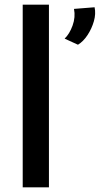

<svg xmlns="http://www.w3.org/2000/svg" viewBox="-20 -800 426 820"><path d="M77 -780H189V0H77ZM384 -769Q390 -741 381 -709.5Q372 -678 354 -650.5Q336 -623 313 -609L256 -635Q277 -655 290 -691Q303 -727 296 -762Z"/></svg>

Font: Synthetic SemiBold
Style: Regular
Weight: 600
Designer: Santiago Orozco
Foundry: Typemade
Version: Version 2.000; ttfautohint (v1.8.4.7-5d5b)